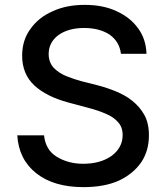

<svg xmlns="http://www.w3.org/2000/svg" viewBox="-20 -757 683 789"><path d="M430 -615Q388 -642 326 -642Q260 -642 219 -612Q180 -582 180 -535Q180 -501 201 -478Q223 -456 253 -444Q286 -431 312 -424L383 -406Q418 -397 455 -382Q496 -365 522 -344Q554 -319 573 -285Q592 -251 592 -201Q592 -138 561 -91Q528 -43 469 -15Q409 12 323 12Q201 12 129 -45Q57 -102 51 -201H161Q167 -141 213 -113Q260 -84 322 -84Q392 -84 438 -116Q484 -150 484 -202Q484 -235 465 -255Q447 -276 416 -289Q384 -303 346 -313L260 -336Q171 -360 121 -406Q71 -453 71 -528Q71 -592 105 -638Q139 -686 197 -711Q253 -737 328 -737Q404 -737 459 -711Q516 -685 548 -640Q580 -596 582 -536H477Q471 -586 430 -615Z"/></svg>

Font: Sinter Medium
Style: Regular
Weight: 500
Foundry: Adobe & rsms
Version: Version 1.000